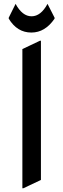

<svg xmlns="http://www.w3.org/2000/svg" viewBox="-20 -971 333 1010"><path d="M97.7 19.5V-712.9L190.4 -756.8H195.3V-24.4L102.5 19.5ZM25.9 -873V-877.9L62 -950.7Q97.2 -885.3 146 -885.3Q194.8 -885.3 230 -950.7L267.1 -877.9V-873Q217.3 -799.8 145 -799.8Q69.8 -799.8 25.9 -873Z"/></svg>

Font: Nova Round
Style: Book
Weight: 400
Version: Version 2.000